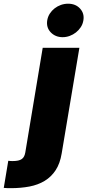

<svg xmlns="http://www.w3.org/2000/svg" viewBox="-133 -801 467 1026"><path d="M-88.8 58.2Q-83.1 58.9 -77.6 59.3Q-72.1 59.7 -66.1 59.7Q-48.3 59.7 -36.2 57Q-24.1 54.3 -16.3 48.7Q-8.5 43 -4.3 34.4Q0 25.9 2.1 14.2L95.2 -545.5H291.2L196.7 18.5Q187.9 72.4 164.6 108.1Q141.3 143.8 106 165.3Q70.7 186.8 24.7 195.7Q-21.3 204.5 -75.3 204.5Q-84.5 204.5 -94.1 204.2Q-103.7 203.8 -112.9 203.1ZM119.3 -691.8Q122.5 -711.6 133 -728Q143.5 -744.3 158.7 -756.2Q174 -768.1 192.6 -774.7Q211.3 -781.2 230.8 -781.2Q271 -781.2 294.7 -755.3Q318.9 -729 312.5 -691.8Q309.3 -672.2 298.7 -655.9Q288 -639.6 272.9 -627.7Q257.8 -615.8 239.3 -609Q220.9 -602.3 201.7 -602.3Q162.6 -602.3 137.4 -628.9Q113.6 -654.5 119.3 -691.8Z"/></svg>

Font: Inter P Black
Style: Italic
Weight: 900
Italic angle: -9.40001°
Designer: Rasmus Andersson
Foundry: rsms
Version: Version 3.018;git-588b23468